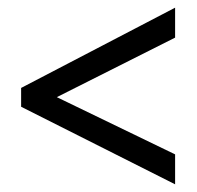

<svg xmlns="http://www.w3.org/2000/svg" viewBox="-20 -607 512 500"><path d="M436 -127V-205L128 -354L436 -509V-587L35 -378V-329Z"/></svg>

Font: Noto Sans Sinhala UI Condensed
Style: Regular
Weight: 400
Width: 3
Designer: Jelle Bosma - Monotype Design Team
Foundry: Monotype Imaging Inc.
Version: Version 2.006